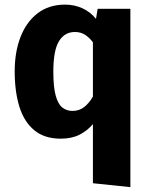

<svg xmlns="http://www.w3.org/2000/svg" viewBox="-20 -568 640 810"><path d="M254.5 -548.5Q294 -548.5 327.5 -533.2Q361 -518 385 -488.5L392 -531H530V221.5L372 205V-44.5Q349 -17 316 0Q283 17 236 17Q168 17 125 -18.2Q82 -53.5 62 -117.2Q42 -181 42 -267Q42 -349 66.8 -412.5Q91.5 -476 139 -512.2Q186.5 -548.5 254.5 -548.5ZM296 -433Q252.5 -433 228.8 -394.2Q205 -355.5 205 -266Q205 -200.5 215 -164.5Q225 -128.5 243.2 -114.2Q261.5 -100 286 -100Q313.5 -100 334.5 -116Q355.5 -132 372 -160.5V-389.5Q356.5 -410 338.5 -421.5Q320.5 -433 296 -433Z"/></svg>

Font: Fira Code Light
Style: Bold
Weight: 700
Monospace: yes
Version: Version 5.002